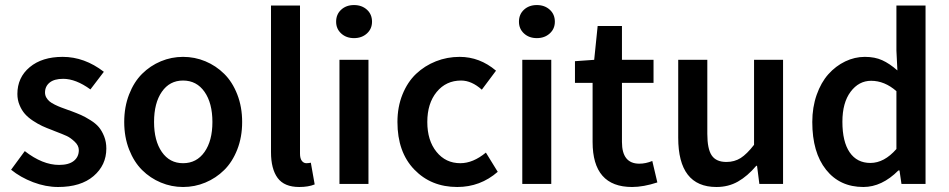

<svg xmlns="http://www.w3.org/2000/svg" viewBox="-20 -728 3756 760"><path d="M210 12.2Q161.1 12.2 111.1 -6.8Q61 -25.9 23.9 -56.2L78.1 -129.9Q148.4 -75.2 213.9 -75.2Q252.4 -75.2 272.2 -91.1Q292 -106.9 292 -133.8Q292 -151.9 275.6 -167.2Q259.3 -182.6 244.6 -189.5Q230 -196.3 195.3 -209.5Q189.9 -211.9 187 -212.9Q164.6 -221.2 147.2 -229.2Q129.9 -237.3 110.6 -250Q91.3 -262.7 78.6 -277.1Q65.9 -291.5 57.4 -312Q48.8 -332.5 48.8 -356Q48.8 -421.4 97.7 -462.2Q146.5 -502.9 228 -502.9Q314.5 -502.9 391.1 -443.8L337.9 -374Q280.3 -416 230 -416Q194.8 -416 176.5 -401.1Q158.2 -386.2 158.2 -361.8Q158.2 -351.1 163.3 -342Q168.5 -333 176 -326.7Q183.6 -320.3 197 -313.7Q210.4 -307.1 221.4 -303Q232.4 -298.8 250 -292.5Q252 -292 252.7 -291.7Q253.4 -291.5 254.9 -291Q256.3 -290.5 257.6 -290Q258.8 -289.6 259.8 -289.1Q284.7 -279.8 300.8 -272.7Q316.9 -265.6 337.9 -252.4Q358.9 -239.3 371.1 -224.9Q383.3 -210.4 392.1 -188.5Q400.9 -166.5 400.9 -140.1Q400.9 -74.2 350.3 -31Q299.8 12.2 210 12.2Z M704.6 12.2Q658.7 12.2 616.7 -5.4Q574.7 -22.9 542.5 -54.9Q510.3 -86.9 491 -136.2Q471.7 -185.5 471.7 -245.1Q471.7 -304.7 491 -354.2Q510.3 -403.8 542.5 -435.8Q574.7 -467.8 616.7 -485.4Q658.7 -502.9 704.6 -502.9Q751 -502.9 793 -485.4Q835 -467.8 867.4 -435.8Q899.9 -403.8 919.2 -354.2Q938.5 -304.7 938.5 -245.1Q938.5 -185.5 919.2 -136.2Q899.9 -86.9 867.4 -54.9Q835 -22.9 793 -5.4Q751 12.2 704.6 12.2ZM704.6 -82Q758.3 -82 789.6 -126.5Q820.8 -170.9 820.8 -245.1Q820.8 -319.8 789.6 -364.5Q758.3 -409.2 704.6 -409.2Q651.4 -409.2 620.6 -364.7Q589.8 -320.3 589.8 -245.1Q589.8 -170.9 620.6 -126.5Q651.4 -82 704.6 -82Z M1164.6 12.2Q1105.5 12.2 1079.1 -23.4Q1052.7 -59.1 1052.7 -126V-706.1H1167.5V-120.1Q1167.5 -100.6 1174.8 -91.3Q1182.1 -82 1192.4 -82Q1201.7 -82 1210.4 -84L1225.6 2Q1200.7 12.2 1164.6 12.2Z M1323.7 0V-491.2H1438.5V0ZM1310.5 -642.1Q1310.5 -671.4 1330.6 -689.7Q1350.6 -708 1381.3 -708Q1412.1 -708 1432.4 -689.7Q1452.6 -671.4 1452.6 -642.1Q1452.6 -613.8 1432.4 -595.5Q1412.1 -577.1 1381.3 -577.1Q1350.6 -577.1 1330.6 -595.5Q1310.5 -613.8 1310.5 -642.1Z M1790 12.2Q1686.5 12.2 1619.9 -56.9Q1553.2 -126 1553.2 -245.1Q1553.2 -304.7 1573.2 -354.2Q1593.3 -403.8 1627.2 -435.8Q1661.1 -467.8 1705.6 -485.4Q1750 -502.9 1799.3 -502.9Q1878.9 -502.9 1943.4 -448.2L1887.2 -373Q1846.7 -409.2 1805.2 -409.2Q1745.6 -409.2 1708.5 -364Q1671.4 -318.8 1671.4 -245.1Q1671.4 -171.9 1707.8 -127Q1744.1 -82 1802.2 -82Q1852.5 -82 1903.3 -124L1950.2 -47.9Q1881.3 12.2 1790 12.2Z M2047.4 0V-491.2H2162.1V0ZM2034.2 -642.1Q2034.2 -671.4 2054.2 -689.7Q2074.2 -708 2105 -708Q2135.7 -708 2156 -689.7Q2176.3 -671.4 2176.3 -642.1Q2176.3 -613.8 2156 -595.5Q2135.7 -577.1 2105 -577.1Q2074.2 -577.1 2054.2 -595.5Q2034.2 -613.8 2034.2 -642.1Z M2481.9 12.2Q2325.7 12.2 2325.7 -166V-399.9H2255.9V-485.8L2332 -491.2L2345.7 -625H2441.9V-491.2H2566.9V-399.9H2441.9V-166Q2441.9 -80.1 2510.7 -80.1Q2536.1 -80.1 2562 -90.8L2582 -5.9Q2526.9 12.2 2481.9 12.2Z M2815.9 12.2Q2664.6 12.2 2664.6 -183.1V-491.2H2779.8V-198.2Q2779.8 -138.2 2797.4 -112.5Q2814.9 -86.9 2855.5 -86.9Q2887.2 -86.9 2911.9 -102.5Q2936.5 -118.2 2964.8 -154.8V-491.2H3079.6V0H2985.8L2976.6 -71.8H2973.6Q2939 -30.8 2901.1 -9.3Q2863.3 12.2 2815.9 12.2Z M3397.5 12.2Q3304.2 12.2 3249.8 -56.2Q3195.3 -124.5 3195.3 -245.1Q3195.3 -303.2 3212.6 -352.5Q3230 -401.9 3259 -434.3Q3288.1 -466.8 3325.7 -484.9Q3363.3 -502.9 3403.3 -502.9Q3442.9 -502.9 3471.9 -489.7Q3501 -476.6 3532.2 -449.2L3528.3 -527.8V-706.1H3643.6V0H3548.3L3540.5 -53.2H3536.1Q3470.7 12.2 3397.5 12.2ZM3425.3 -83Q3480 -83 3528.3 -138.2V-367.2Q3481.4 -408.2 3428.2 -408.2Q3379.4 -408.2 3346.9 -364.7Q3314.5 -321.3 3314.5 -246.1Q3314.5 -167 3343.3 -125Q3372.1 -83 3425.3 -83Z"/></svg>

Font: Toshiba Sans Medium
Style: Regular
Weight: 500
Designer: Paul D. Hunt
Foundry: Toshiba Corporation
Version: Version 2.020;PS 2.0;hotconv 1.0.86;makeotf.lib2.5.63406